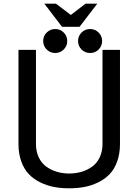

<svg xmlns="http://www.w3.org/2000/svg" viewBox="-20 -1000 750 1040"><path d="M411.1 -855H315.9L220.2 -980H283.2L363.8 -918.9L442.9 -980H506.8ZM421.6 -731.9Q402.8 -751 402.8 -777.8Q402.8 -804.7 421.6 -823.7Q440.4 -842.8 467.8 -842.8Q495.1 -842.8 514.2 -823.7Q533.2 -804.7 533.2 -777.8Q533.2 -751 514.2 -731.9Q495.1 -712.9 467.8 -712.9Q440.4 -712.9 421.6 -731.9ZM278.8 -842.8Q306.2 -842.8 325.2 -823.7Q344.2 -804.7 344.2 -777.8Q344.2 -751 325.2 -731.9Q306.2 -712.9 278.8 -712.9Q252 -712.9 232.9 -731.9Q213.9 -751 213.9 -777.8Q213.9 -804.7 232.9 -823.7Q252 -842.8 278.8 -842.8ZM174.8 -220.2Q174.8 -180.2 189.5 -148.7Q204.1 -117.2 229.5 -98.4Q254.9 -79.6 286.9 -69.8Q318.8 -60.1 355 -60.1Q391.1 -60.1 423.1 -69.8Q455.1 -79.6 480.5 -98.4Q505.9 -117.2 520.5 -148.7Q535.2 -180.2 535.2 -220.2V-730H629.9V-220.2Q629.9 -168 615 -126.2Q600.1 -84.5 574.7 -57.6Q549.3 -30.8 513.4 -12.9Q477.5 4.9 438.5 12.5Q399.4 20 355 20Q310.5 20 271.5 12.5Q232.4 4.9 196.5 -12.9Q160.6 -30.8 135.3 -57.6Q109.9 -84.5 95 -126.2Q80.1 -168 80.1 -220.2V-730H174.8Z"/></svg>

Font: Miedinger*
Style: Book
Weight: 400
Version: Version 001.000